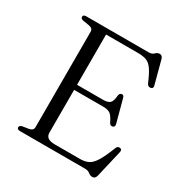

<svg xmlns="http://www.w3.org/2000/svg" viewBox="-170 -858 974 1014"><g transform="rotate(30 316.5 -351.0)"><path d="M61 -687Q61 -700 79.5 -700H460Q480 -700 490.5 -711.2Q501 -722.5 515.5 -722.5Q531 -722.5 536.5 -702.5L573.5 -563Q578.5 -547 563.5 -543Q546.5 -539.5 539 -556.5Q518 -606.5 501.2 -630.2Q484.5 -654 464.2 -661.5Q444 -669 411.5 -669H218V-362.5H375.5Q406 -362.5 418 -374Q430 -385.5 432.5 -419.5Q434.5 -436 446.5 -438Q459.5 -440.5 463.5 -423.5L500.5 -285.5Q504.5 -269.5 491 -265.5Q477.5 -262 470 -275.5Q453.5 -310.5 438.8 -321Q424 -331.5 396.5 -331.5H218V-70Q218 -31 273.5 -31H426.5Q457 -31 477.8 -41.2Q498.5 -51.5 517.5 -82.2Q536.5 -113 561 -175.5Q566.5 -188.5 579.5 -187.5Q596.5 -186 591.5 -166.5L553 -2Q548 19 530.5 19Q517.5 19 506.2 9.5Q495 0 476.5 0H79.5Q61 0 61 -13Q61 -24.5 77.5 -28L115 -34Q140 -38.5 140 -59V-641Q140 -661.5 115 -666L77.5 -672Q61 -675.5 61 -687Z"/></g></svg>

Font: Fraunces 9pt Light
Style: Regular
Weight: 300
Version: Version 1.000;[0bf87f6ff]